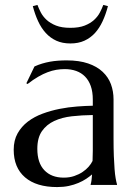

<svg xmlns="http://www.w3.org/2000/svg" viewBox="-20 -757 557 786"><path d="M36.1 -144Q36.1 -182.6 52 -210.9Q67.9 -239.3 94.2 -259.3Q120.6 -279.3 154.3 -291.7Q188 -304.2 224.1 -311.3Q260.3 -318.4 295.4 -321Q330.6 -323.7 359.9 -324.2V-349.1Q359.9 -381.3 351.6 -404.8Q343.3 -428.2 328.1 -443.6Q313 -459 291.7 -466.6Q270.5 -474.1 245.1 -474.1Q227.5 -474.1 210.4 -471.2Q193.4 -468.3 175 -461.4Q156.7 -454.6 136.5 -442.9Q116.2 -431.2 92.8 -413.1L87.9 -416L121.1 -484.9Q137.2 -492.2 152.8 -496.8Q168.5 -501.5 184.6 -504.4Q200.7 -507.3 217.5 -508.5Q234.4 -509.8 252.9 -509.8Q304.2 -509.8 340.6 -497.3Q377 -484.9 400.1 -463.1Q423.3 -441.4 434.1 -412.4Q444.8 -383.3 444.8 -350.1V-190.9Q444.8 -149.4 446 -118.4Q447.3 -87.4 449 -64.9Q450.7 -42.5 453.4 -27.3Q456.1 -12.2 459 -2V0H351.1V-2Q353.5 -9.8 354.7 -19.5Q356 -29.3 356.9 -43Q346.7 -34.2 332.8 -24.9Q318.8 -15.6 301 -8.1Q283.2 -0.5 261.5 4.2Q239.7 8.8 213.9 8.8Q128.9 8.8 82.5 -31Q36.1 -70.8 36.1 -144ZM359.9 -286.1Q315.4 -285.6 274.4 -281Q233.4 -276.4 201.9 -261.7Q170.4 -247.1 151.6 -220Q132.8 -192.9 132.8 -147.9Q132.8 -90.3 161.6 -60.1Q190.4 -29.8 241.2 -29.8Q264.6 -29.8 283.9 -36.4Q303.2 -43 318.1 -53Q333 -63 343.3 -75Q353.5 -86.9 358.9 -98.1Q359.9 -116.7 359.9 -139.4Q359.9 -162.1 359.9 -190.9ZM268.1 -579.1Q235.4 -579.1 210.7 -590.3Q186 -601.6 167.5 -621.8Q148.9 -642.1 136 -670.2Q123 -698.2 114.3 -731.9L133.3 -736.8Q138.7 -722.2 147.2 -705.8Q155.8 -689.5 170.9 -675.5Q186 -661.6 209.5 -652.3Q232.9 -643.1 268.1 -643.1Q303.2 -643.1 326.7 -652.3Q350.1 -661.6 365.2 -675.5Q380.4 -689.5 388.9 -705.8Q397.5 -722.2 402.8 -736.8L421.9 -731.9Q413.1 -698.2 400.1 -670.2Q387.2 -642.1 368.7 -621.8Q350.1 -601.6 325.4 -590.3Q300.8 -579.1 268.1 -579.1Z"/></svg>

Font: Marcellus
Style: Regular
Weight: 400
Designer: Astigmatic (AOETI)
Foundry: Astigmatic (AOETI)
Version: Version 1.000